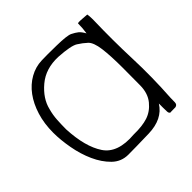

<svg xmlns="http://www.w3.org/2000/svg" viewBox="-136 -624 749 749"><g transform="rotate(-45 238.0 -249.5)"><path d="M389 -499Q389 -473 385 -448Q375 -466 365.5 -473.5Q356 -481 341 -488.5Q326 -496 269 -497Q212 -498 187 -497Q152 -496 121 -478.5Q90 -461 67.5 -430.5Q45 -400 32 -358Q19 -316 19 -266Q19 -226 27.5 -179Q36 -132 54 -92Q72 -52 99.5 -25Q127 2 166 2Q201 2 279.5 0Q358 -2 391 -55Q391 -45 391 -32.5Q391 -20 391.5 -10Q392 0 399 2Q398 1 426 1Q438 -1 438.5 -14Q439 -27 439 -40Q446 -147 442 -251.5Q438 -356 441 -464V-474Q441 -480 440.5 -486Q440 -492 439 -498Q407 -500 404.5 -500.5Q402 -501 395.5 -500.5Q389 -500 389 -499ZM243 -461Q308 -457 328 -444.5Q348 -432 363.5 -417.5Q379 -403 384.5 -361.5Q390 -320 390 -253Q390 -199 389.5 -156Q389 -113 366.5 -85.5Q344 -58 313.5 -48Q283 -38 236 -39Q141 -31 105 -85Q69 -139 64 -239Q64 -264 65.5 -290Q67 -316 74 -341Q85 -388 130 -426Q175 -464 243 -461Z"/></g></svg>

Font: Londrina Solid Thin
Style: Regular
Weight: 250
Designer: Marcelo Magalhaes
Foundry: Marcelo Magalhães
Version: Version 1.002